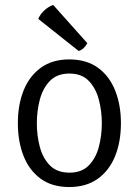

<svg xmlns="http://www.w3.org/2000/svg" viewBox="-20 -742 559 774"><path d="M467.5 -245.5Q467.5 -170.5 444 -112.5Q420.5 -54.5 374 -21.2Q327.5 12 259 12Q190 12 144 -21.5Q98 -55 75 -113.2Q52 -171.5 52 -245.5Q52 -319.5 75.2 -377.5Q98.5 -435.5 144.8 -469Q191 -502.5 259 -502.5Q328.5 -502.5 374.8 -469Q421 -435.5 444.2 -377.2Q467.5 -319 467.5 -245.5ZM128.5 -245.5Q128.5 -195.5 140.5 -150Q152.5 -104.5 181.2 -75.2Q210 -46 260 -46Q309.5 -46 338 -75.2Q366.5 -104.5 378.5 -150Q390.5 -195.5 390.5 -245.5Q390.5 -294.5 378.5 -340.2Q366.5 -386 338 -415.8Q309.5 -445.5 260 -445.5Q210 -445.5 181.2 -415.8Q152.5 -386 140.5 -340.2Q128.5 -294.5 128.5 -245.5ZM194.5 -722Q175 -715.5 158.2 -699.5Q141.5 -683.5 134 -666L297 -536.5Q308 -539.5 317.5 -548.5Q327 -557.5 332 -568Z"/></svg>

Font: Signika Light
Style: Regular
Weight: 300
Designer: Anna Giedry
Foundry: Anna Giedry
Version: Version 2.000